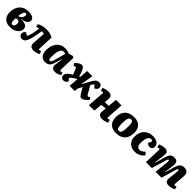

<svg xmlns="http://www.w3.org/2000/svg" viewBox="584 -2428 4338 4338"><g transform="rotate(45 2753.0 -258.5)"><path d="M274 15Q194 15 141 -13.5Q88 -42 61.5 -95.5Q35 -149 35 -223Q35 -286 52.5 -342Q70 -398 106 -441Q142 -484 197 -508.5Q252 -533 325 -533Q384 -533 425.5 -520.5Q467 -508 489.5 -484.5Q512 -461 512 -428Q512 -385 485 -356.5Q458 -328 416.5 -313Q375 -298 330 -292V-286Q391 -292 435 -280.5Q479 -269 504 -242Q529 -215 529 -175Q529 -126 499 -82.5Q469 -39 412 -12Q355 15 274 15ZM279 -60Q299 -60 312.5 -74Q326 -88 333.5 -110Q341 -132 341 -157Q341 -178 334 -193.5Q327 -209 313 -218Q299 -227 279 -227Q267 -227 253 -224.5Q239 -222 228 -219Q226 -197 225.5 -178Q225 -159 225 -141Q226 -115 231.5 -97Q237 -79 248.5 -69.5Q260 -60 279 -60ZM231 -291 257 -300Q282 -312 301.5 -329Q321 -346 331.5 -369.5Q342 -393 342 -420Q342 -439 334 -449.5Q326 -460 310 -460Q292 -460 277 -446Q262 -432 250.5 -395.5Q239 -359 231 -291Z M673 -474Q698 -491 732.5 -504.5Q767 -518 812 -525.5Q857 -533 915 -533Q955 -533 996 -524.5Q1037 -516 1068 -503.5Q1099 -491 1108 -476L1093 -119Q1092 -103 1097 -94.5Q1102 -86 1114 -86Q1123 -86 1134 -89.5Q1145 -93 1161 -99L1183 -27Q1171 -20 1145.5 -10.5Q1120 -1 1087.5 6.5Q1055 14 1021 14Q964 14 933 -17Q902 -48 906 -107L927 -417Q914 -422 892 -425Q870 -428 851 -428Q844 -374 834 -318.5Q824 -263 813.5 -216.5Q803 -170 796 -145Q775 -72 743.5 -28.5Q712 15 658 15Q627 15 606 2Q585 -11 574 -30.5Q563 -50 563 -72Q563 -100 579 -124.5Q595 -149 617 -160L688 -115Q703 -137 713.5 -165Q724 -193 734 -234Q739 -257 743.5 -281Q748 -305 752 -329.5Q756 -354 759 -378Q762 -402 765 -425Q749 -424 729.5 -419.5Q710 -415 694 -407Z M1770 -131Q1769 -110 1773.5 -98.5Q1778 -87 1796 -87Q1808 -87 1821 -91.5Q1834 -96 1843 -101L1861 -36Q1849 -26 1824.5 -14Q1800 -2 1770 6Q1740 14 1709 14Q1675 14 1648 1.5Q1621 -11 1608 -38Q1595 -65 1600 -107L1625 -290L1614 -291L1586 -189Q1574 -148 1561 -111Q1548 -74 1528 -46Q1508 -18 1476.5 -2Q1445 14 1397 14Q1339 14 1299.5 -12.5Q1260 -39 1240.5 -85.5Q1221 -132 1221 -194Q1221 -268 1239.5 -329.5Q1258 -391 1294 -435.5Q1330 -480 1381 -505Q1432 -530 1499 -530Q1548 -530 1583.5 -520Q1619 -510 1638 -501L1743 -528L1783 -511ZM1453 -82Q1465 -82 1474 -88.5Q1483 -95 1492.5 -113.5Q1502 -132 1513 -168.5Q1524 -205 1541 -265L1587 -440Q1579 -444 1563.5 -448.5Q1548 -453 1531 -453Q1497 -453 1474.5 -430.5Q1452 -408 1438.5 -369Q1425 -330 1419 -279.5Q1413 -229 1413 -175Q1413 -137 1417.5 -117Q1422 -97 1431.5 -89.5Q1441 -82 1453 -82Z M2328 -220 2336 -219Q2348 -244 2360 -268Q2372 -292 2383 -313Q2394 -334 2404 -351.5Q2414 -369 2421 -382Q2449 -431 2471.5 -464Q2494 -497 2520.5 -513.5Q2547 -530 2584 -530Q2632 -530 2655 -504.5Q2678 -479 2678 -447Q2678 -418 2659 -393Q2640 -368 2600 -352L2581 -381Q2571 -396 2561.5 -404.5Q2552 -413 2541.5 -411.5Q2531 -410 2519 -395Q2513 -387 2505 -374.5Q2497 -362 2486 -343Q2496 -325 2507 -306.5Q2518 -288 2530 -268Q2542 -248 2554 -225Q2570 -196 2581 -176Q2592 -156 2600 -144.5Q2608 -133 2615 -128Q2622 -123 2630 -123Q2641 -123 2652 -131Q2663 -139 2675 -149L2715 -96Q2683 -58 2652.5 -33.5Q2622 -9 2597 2.5Q2572 14 2556 14Q2539 14 2524.5 5Q2510 -4 2496 -23Q2482 -42 2463 -73Q2452 -91 2441 -110.5Q2430 -130 2419 -150Q2408 -170 2398 -189Q2388 -170 2377.5 -151.5Q2367 -133 2357.5 -115.5Q2348 -98 2340 -82L2332 0H2169L2187 -234Q2148 -211 2119.5 -192.5Q2091 -174 2073 -159Q2055 -144 2046.5 -133.5Q2038 -123 2038 -115Q2038 -108 2042 -101.5Q2046 -95 2057 -84L2083 -58Q2071 -22 2042.5 -3.5Q2014 15 1982 15Q1940 15 1918 -9Q1896 -33 1896 -65Q1896 -94 1912.5 -121.5Q1929 -149 1962 -176.5Q1995 -204 2044 -230Q2037 -254 2027.5 -277.5Q2018 -301 2007 -329Q1997 -354 1990 -370.5Q1983 -387 1975.5 -394.5Q1968 -402 1959 -402Q1948 -402 1937 -395.5Q1926 -389 1913 -379L1875 -437Q1903 -467 1931 -488Q1959 -509 1983.5 -520Q2008 -531 2026 -531Q2050 -531 2067.5 -521.5Q2085 -512 2098.5 -492Q2112 -472 2124 -442Q2137 -410 2148 -378.5Q2159 -347 2172 -300L2198 -318L2212 -517H2379Z M3106 -216 2979 -200 2959 0H2785L2816 -398Q2818 -415 2813 -423Q2808 -431 2796 -431Q2787 -431 2776 -428Q2765 -425 2748 -419L2726 -492Q2739 -499 2765 -508Q2791 -517 2824 -523.5Q2857 -530 2886 -530Q2922 -530 2949 -518Q2976 -506 2990.5 -482.5Q3005 -459 3002 -422Q3000 -392 2996.5 -362Q2993 -332 2990 -302H3114L3134 -516H3310L3284 -119Q3283 -102 3288 -94Q3293 -86 3305 -86Q3314 -86 3325 -89.5Q3336 -93 3352 -100L3375 -28Q3362 -20 3335 -10.5Q3308 -1 3275.5 6.5Q3243 14 3212 14Q3155 14 3123 -16Q3091 -46 3096 -100Z M3661 16Q3573 16 3516.5 -16Q3460 -48 3432.5 -105.5Q3405 -163 3405 -238Q3405 -297 3421 -350Q3437 -403 3472.5 -444Q3508 -485 3565 -508.5Q3622 -532 3702 -532Q3786 -532 3842 -501.5Q3898 -471 3926 -415Q3954 -359 3954 -280Q3954 -223 3939 -169.5Q3924 -116 3889.5 -74.5Q3855 -33 3798.5 -8.5Q3742 16 3661 16ZM3672 -65Q3711 -65 3729 -96Q3747 -127 3752 -176Q3757 -225 3757 -281Q3757 -330 3753 -367.5Q3749 -405 3734 -426.5Q3719 -448 3688 -448Q3667 -448 3651 -437Q3635 -426 3624.5 -401Q3614 -376 3609 -335Q3604 -294 3604 -233Q3604 -181 3609.5 -143.5Q3615 -106 3629.5 -85.5Q3644 -65 3672 -65Z M4314 -530Q4368 -530 4411 -513.5Q4454 -497 4480 -464.5Q4506 -432 4506 -384Q4506 -347 4482 -323Q4458 -299 4420 -299Q4395 -299 4369 -312.5Q4343 -326 4333 -351L4357 -383Q4373 -404 4371 -419.5Q4369 -435 4356.5 -444Q4344 -453 4325 -453Q4295 -453 4273.5 -433.5Q4252 -414 4239 -381.5Q4226 -349 4220 -309.5Q4214 -270 4214 -229Q4214 -188 4223 -157.5Q4232 -127 4252.5 -110Q4273 -93 4308 -93Q4335 -93 4357.5 -103.5Q4380 -114 4400 -129.5Q4420 -145 4438 -163L4491 -97Q4482 -85 4463 -66.5Q4444 -48 4415.5 -29.5Q4387 -11 4348 1.5Q4309 14 4258 14Q4191 14 4136 -13.5Q4081 -41 4048.5 -95Q4016 -149 4016 -226Q4016 -289 4033.5 -344Q4051 -399 4087.5 -440.5Q4124 -482 4180.5 -506Q4237 -530 4314 -530Z M4950 -341Q4952 -370 4950.5 -385.5Q4949 -401 4933 -401Q4923 -401 4916.5 -392.5Q4910 -384 4903 -362Q4896 -340 4885 -303L4796 0H4606L4621 -397Q4622 -418 4617 -424.5Q4612 -431 4597 -431Q4588 -431 4575.5 -426Q4563 -421 4553 -417L4531 -492Q4554 -503 4580.5 -511.5Q4607 -520 4635.5 -524.5Q4664 -529 4691 -529Q4743 -529 4769.5 -501Q4796 -473 4789 -414L4758 -144L4768 -142L4828 -362Q4842 -415 4860 -452.5Q4878 -490 4908.5 -509.5Q4939 -529 4988 -529Q5033 -529 5060 -514Q5087 -499 5097 -467Q5107 -435 5100 -386L5068 -143L5076 -141L5136 -356Q5153 -415 5173.5 -453Q5194 -491 5226.5 -510Q5259 -529 5312 -529Q5360 -529 5388.5 -510.5Q5417 -492 5429 -460Q5441 -428 5438 -386L5419 -137Q5418 -112 5422 -99Q5426 -86 5443 -86Q5454 -86 5464 -89Q5474 -92 5486 -99L5506 -34Q5487 -20 5458.5 -9Q5430 2 5401 8Q5372 14 5349 14Q5309 14 5281.5 1.5Q5254 -11 5241.5 -36Q5229 -61 5232 -98L5258 -352Q5260 -381 5256 -391Q5252 -401 5240 -401Q5231 -401 5224.5 -393.5Q5218 -386 5210 -361.5Q5202 -337 5188 -286L5105 0H4916Z"/></g></svg>

Font: Literata 18pt ExtraBold
Style: Italic
Weight: 800
Italic angle: -2°
Designer: Latin by Veronika Burian and Jose Scaglione. Greek by Irene Vlachou. Cyrillic by Vera Evstafieva
Foundry: TypeTogether
Version: Version 3.103;gftools[0.9.29]